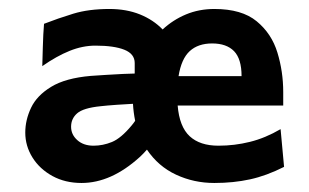

<svg xmlns="http://www.w3.org/2000/svg" viewBox="-20 -401 691 430"><path d="M162.6 8.8Q126 8.8 97.4 -6.8Q68.8 -22.5 52.7 -48.3Q36.6 -74.2 36.6 -104Q36.6 -132.3 49.6 -159.7Q62.5 -187 94.5 -206.5Q126.5 -226.1 183.1 -231Q195.8 -231.9 216.1 -233.2Q236.3 -234.4 255.4 -235.4Q274.4 -236.3 281.7 -236.3V-259.8Q281.7 -280.3 258.5 -289.6Q235.4 -298.8 193.8 -298.8Q165 -298.8 136 -287.1Q106.9 -275.4 74.7 -252.9Q75.2 -265.1 75.9 -295.2Q76.7 -325.2 78.6 -347.7Q109.9 -359.9 144.3 -370.4Q178.7 -380.9 225.1 -380.9Q263.2 -380.9 293.5 -368.7Q323.7 -356.4 344.2 -335Q367.2 -356.4 396.5 -368.7Q425.8 -380.9 460 -380.9Q521.5 -380.9 554.9 -353.3Q588.4 -325.7 601.3 -283.2Q614.3 -240.7 614.3 -194.8V-164.6H377.9Q381.8 -117.2 404.8 -95.9Q427.7 -74.7 469.2 -74.7Q505.4 -74.7 539.8 -83.3Q574.2 -91.8 608.4 -111.8L616.2 -27.3Q576.7 -7.3 539.8 0.7Q502.9 8.8 460 8.8Q414.1 8.8 374.3 -9.8Q334.5 -28.3 309.1 -65.9Q305.7 -62 300.8 -56.9Q295.9 -51.8 293 -49.3Q229 8.8 162.6 8.8ZM189.5 -74.7Q210.4 -74.7 230.7 -83Q251 -91.3 274.9 -120.1Q276.9 -122.6 278.8 -125Q280.8 -127.4 282.7 -130.4Q278.8 -149.9 277.8 -168.5Q265.1 -168 241.5 -166.3Q217.8 -164.6 205.1 -163.1Q166.5 -159.2 152.8 -147.2Q139.2 -135.3 139.2 -117.2Q139.2 -99.6 153.1 -87.2Q167 -74.7 189.5 -74.7ZM379.9 -230.5H521Q521 -269 504.2 -286.4Q487.3 -303.7 455.1 -303.7Q423.8 -303.7 405 -286.6Q386.2 -269.5 379.9 -230.5Z"/></svg>

Font: Harmattan
Style: Bold
Weight: 700
Designer: George W. Nuss III and SIL International
Foundry: SIL International
Version: Version 4.000